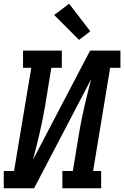

<svg xmlns="http://www.w3.org/2000/svg" viewBox="-27 -1005 663 1025"><path d="M-7 0V-92H48L140 -643H96V-735H303V-643H247L214 -441Q208 -405 200.5 -368.5Q193 -332 185 -296Q177 -260 167.5 -224Q158 -188 149 -152L454 -735H616V-643H561L470 -92H513V0H306V-92H362L395 -294Q401 -330 408.5 -366.5Q416 -403 424 -439Q432 -475 441.5 -511Q451 -547 460 -583L155 0ZM395 -792 262 -925 342 -985 455 -838Z"/></svg>

Font: Iosevka Etoile SmBdObl
Style: Regular
Weight: 600
Italic angle: -9°
Designer: Belleve Invis
Foundry: Belleve Invis
Version: Version 15.5.2; ttfautohint (v1.8.4)